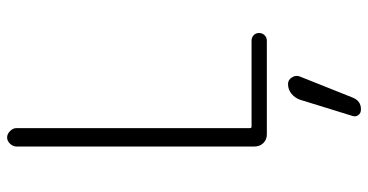

<svg xmlns="http://www.w3.org/2000/svg" viewBox="-268 -503 1035 540"><g transform="rotate(-90 250.0 -232.5)"><path d="M142.6 0Q127.9 0 118.2 -9.8Q108.4 -19.5 108.4 -35.2V-704.1Q108.4 -713.9 116.2 -722.2Q124 -730.5 133.8 -730.5Q143.6 -730.5 151.9 -722.2Q160.2 -713.9 160.2 -704.1V-47.9Q160.2 -43 164.1 -43H406.2Q415 -43 421.4 -37.1Q427.7 -31.2 427.7 -22Q427.7 -12.7 421.4 -6.3Q415 0 406.2 0ZM240.2 92.8Q245.1 79.1 256.8 69.3Q268.6 59.6 284.2 59.6Q295.9 59.6 302.7 70.3Q309.6 81.1 305.7 91.8L246.1 241.2Q236.3 265.6 211.9 264.6Q202.1 264.6 196.8 257.3Q191.4 250 194.3 241.2Z"/></g></svg>

Font: Rounded-L Mgen+ 1mn light
Style: Regular
Weight: 200
Designer: [Source Han Sans]
Ryoko NISHIZUKA  (kana & ideographs); Paul D. Hunt (Latin, Greek & Cyrillic); Wenlong ZHANG  (bopomofo
Version: Version 1.059.20150602